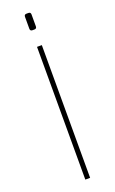

<svg xmlns="http://www.w3.org/2000/svg" viewBox="-166 -899 562 938"><g transform="rotate(-20 115.5 -430.0)"><path d="M110 -860H120Q132 -860 132 -848V-786Q132 -774 120 -774H110Q98 -774 98 -786V-848Q98 -860 110 -860ZM128 0H103V-690H128Z"/></g></svg>

Font: Exo 2.0 Thin
Style: Regular
Weight: 250
Designer: Natanael Gama
Version: Version 1.001;PS 001.001;hotconv 1.0.70;makeotf.lib2.5.58329